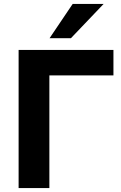

<svg xmlns="http://www.w3.org/2000/svg" viewBox="-20 -960 617 980"><path d="M75 0V-705H559V-575H232V0ZM233 -765 351 -940H509L342 -765Z"/></svg>

Font: Nunito Sans 11pt ExtraBold
Style: Regular
Weight: 800
Version: Version 3.101;gftools[0.9.27]